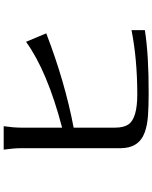

<svg xmlns="http://www.w3.org/2000/svg" viewBox="87 -898 825 1040"><g transform="rotate(-90 500.0 -378.5)"><path d="M209 -771.5H335.9Q328.1 -717.8 328.1 -675.8V-455.1Q633.8 -535.2 793 -650.4L838.9 -541Q575.2 -439.5 328.1 -392.6V-168Q328.1 -121.1 345.7 -95.7Q378.9 -47.9 507.8 -47.9Q697.3 -47.9 856.4 -79.1V-6.8Q718.8 14.6 510.7 13.7Q449.2 13.7 395.5 10.3Q341.8 6.8 301.8 -7.8Q216.8 -39.1 216.8 -138.7V-675.8Q216.8 -717.8 209 -771.5Z"/></g></svg>

Font: GenEi LateGo v2
Style: Medium
Weight: 500
Designer: o_tamon (Modified)
Foundry: o_tamon / Adobe Systems Incorporated / FONT 910 / Philipp H. Poll
Version: Version 2.1;Original Version 1.004